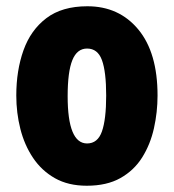

<svg xmlns="http://www.w3.org/2000/svg" viewBox="-20 -676 556 613"><path d="M483 -371Q483 -318 471.5 -266.5Q460 -215 434 -173.5Q408 -132 364.5 -107.5Q321 -83 257 -83Q198 -83 155.5 -107Q113 -131 85.5 -172Q58 -213 45 -264.5Q32 -316 32 -371Q32 -451 55 -515.5Q78 -580 128 -618Q178 -656 259 -656Q360 -656 421.5 -582Q483 -508 483 -371ZM196 -369Q196 -218 258 -218Q292 -218 305.5 -256.5Q319 -295 319 -371Q319 -447 305.5 -484Q292 -521 258 -521Q226 -521 211 -484Q196 -447 196 -369Z"/></svg>

Font: Noto Sans Kannada UI ExtraCondensed Black
Style: Regular
Weight: 900
Width: 2
Designer: Jelle Bosma - Monotype Design Team
Foundry: Monotype Imaging Inc.
Version: Version 2.005; ttfautohint (v1.8.4.7-5d5b)